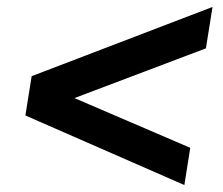

<svg xmlns="http://www.w3.org/2000/svg" viewBox="-20 -563 640 552"><path d="M510 -31 53 -231 71 -344 591 -543 572 -424 194 -281 527 -138Z"/></svg>

Font: Nunito Sans ExtraBold
Style: Italic
Weight: 800
Italic angle: -9°
Designer: Vernon Adams
Foundry: Vernon Adams
Version: Version 3.006; ttfautohint (v1.8.3)